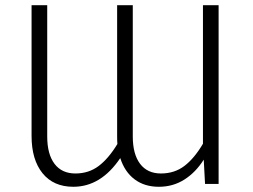

<svg xmlns="http://www.w3.org/2000/svg" viewBox="-20 -705 969 736"><path d="M818 -685V0H766L761 -93Q730 -44 686.5 -16.5Q643 11 589 11Q534 11 496 -17.5Q458 -46 441 -99Q367 11 261 11Q185 11 143 -41Q101 -93 101 -184V-685H161V-182Q161 -114 189 -77Q217 -40 269 -40Q320 -40 358 -68.5Q396 -97 430 -153Q429 -163 429 -184V-685H489V-182Q489 -114 517 -77Q545 -40 597 -40Q649 -40 687 -69Q725 -98 758 -154V-685Z"/></svg>

Font: Fira Sans Light
Style: Regular
Weight: 300
Designer: bBox Type GmbH & Carrois Corporate GbR & Edenspiekermann AG
Foundry: bBox Type GmbH & Carrois Corporate GbR & Edenspiekermann AG
Version: Version 4.301